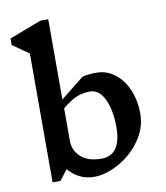

<svg xmlns="http://www.w3.org/2000/svg" viewBox="-94 -951 899 1039"><g transform="rotate(-10 355.0 -431.5)"><path d="M644 -284Q644 -206 596.5 -138.5Q549 -71 477 -30.5Q405 10 338 10Q297 10 261.5 -7.5Q226 -25 199 -57L155 0H112V-708L23 -770V-806L199 -873H242V-432L371 -535Q403 -543 448 -543H449Q504 -543 549 -508.5Q594 -474 619 -414.5Q644 -355 644 -284ZM504 -236Q504 -326 475.5 -387.5Q447 -449 395 -449Q358 -449 323.5 -435.5Q289 -422 243 -383V-205Q243 -152 282.5 -116Q322 -80 396 -80Q450 -80 477 -119.5Q504 -159 504 -236Z"/></g></svg>

Font: Inknut Antiqua Medium
Style: Regular
Weight: 500
Designer: Claus Eggers Sørensen
Foundry: Claus Eggers Sørensen
Version: Version 1.003; ttfautohint (v1.8.2) -l 8 -r 50 -G 200 -x 14 